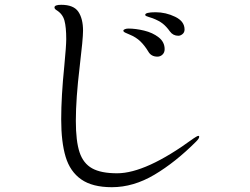

<svg xmlns="http://www.w3.org/2000/svg" viewBox="-20 -760 1040 800"><path d="M235 -263Q235 -358 248 -486Q256 -570 256 -597Q256 -647 248.5 -674.5Q241 -702 215 -718Q207 -723 207 -729Q207 -740 235 -740Q287 -740 306.5 -711Q326 -682 326 -632Q326 -599 312 -482Q296 -349 296 -257Q296 -172 311.5 -125.5Q327 -79 364 -58.5Q401 -38 468 -38Q588 -38 786 -183Q788 -184 795.5 -189Q803 -194 807 -194Q810 -194 810 -190Q810 -183 797 -170Q711 -84 623.5 -32Q536 20 446 20Q365 20 318.5 -12.5Q272 -45 253.5 -106.5Q235 -168 235 -263ZM688 -629Q673 -650 657.5 -662Q642 -674 616 -684Q607 -687 600.5 -689Q594 -691 589.5 -693Q585 -695 585 -698Q585 -709 628 -709Q671 -709 710 -690Q749 -671 749 -637Q749 -625 740.5 -618Q732 -611 723 -611Q701 -611 688 -629ZM598 -545Q583 -570 565 -587.5Q547 -605 520 -616Q516 -618 508.5 -621Q501 -624 497.5 -626.5Q494 -629 494 -632Q494 -636 500.5 -638.5Q507 -641 515 -641Q545 -641 580.5 -632.5Q616 -624 641 -604.5Q666 -585 666 -555Q666 -541 657 -532.5Q648 -524 636 -524Q610 -524 598 -545Z"/></svg>

Font: Shippori Mincho B1
Style: Regular
Weight: 400
Designer: FONTDASU
Foundry: FONTDASU / Google Inc. / but / Adobe
Version: Version 3.110; ttfautohint (v1.8.3)